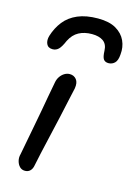

<svg xmlns="http://www.w3.org/2000/svg" viewBox="-122 -860 648 934"><g transform="rotate(15 202.0 -393.0)"><path d="M100 11Q84 11 73.5 0.5Q63 -10 58.5 -27Q54 -44 59 -62Q74 -141 84.5 -196Q95 -251 102.5 -291.5Q110 -332 116 -367Q122 -402 130 -442Q133 -459 142 -472Q151 -485 163.5 -492.5Q176 -500 190 -500Q211 -500 223.5 -484.5Q236 -469 231 -439Q226 -417 217 -376Q208 -335 197 -284.5Q186 -234 174 -184Q162 -134 153 -92Q144 -50 139 -26Q136 -9 126 1Q116 11 100 11ZM253 -797Q310 -797 344 -777Q378 -757 392.5 -725Q407 -693 403 -656Q401 -625 388 -612.5Q375 -600 357 -600Q340 -600 332 -611Q324 -622 323 -653Q322 -686 301 -701Q280 -716 244 -716Q206 -716 178 -701Q150 -686 133 -652Q119 -619 106.5 -607Q94 -595 77 -595Q54 -595 46 -612.5Q38 -630 45 -654Q58 -696 83.5 -728.5Q109 -761 151 -779Q193 -797 253 -797Z"/></g></svg>

Font: Shantell Sans
Style: Italic
Weight: 400
Italic angle: -11°
Designer: Stephen Nixon, Anya Danilova, Shantell Martin
Foundry: Arrow Type
Version: Version 1.011;[c5ecc13dd]